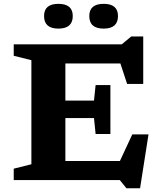

<svg xmlns="http://www.w3.org/2000/svg" viewBox="-20 -938 834 1000"><path d="M51.5 0V-59.5L143.5 -82.5V-624.5L51.5 -647.5V-707H614L663.5 -748H726V-501H642L607 -607.5H320.5V-414H469.5L478 -495H555V-240H478L469.5 -323H320.5V-99.5H604.5L669 -238H753.5L709.5 42.5H638.5L604 0ZM284 -789Q209.5 -789 209.5 -854.5Q209.5 -918 284 -918Q359 -918 359 -854.5Q359 -789 284 -789ZM520 -789Q445 -789 445 -854.5Q445 -918 520 -918Q594.5 -918 594.5 -854.5Q594.5 -789 520 -789Z"/></svg>

Font: Newsreader 6pt SemiBold
Style: Regular
Weight: 600
Designer: Hugues Gentile
Foundry: Production Type
Version: Version 1.003; ttfautohint (v1.8.3)